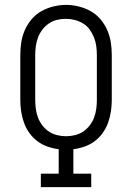

<svg xmlns="http://www.w3.org/2000/svg" viewBox="-20 -765 540 785"><path d="M147 0V-55H220V-155Q196 -158 173.5 -166Q151 -174 132.5 -188Q114 -202 100 -221.5Q86 -241 78 -263.5Q70 -286 66.5 -309.5Q63 -333 63 -356V-540Q63 -566 67 -592Q71 -618 81.5 -642Q92 -666 109.5 -686.5Q127 -707 149.5 -719.5Q172 -732 198 -738.5Q224 -745 250 -745Q276 -745 302 -738.5Q328 -732 350.5 -719.5Q373 -707 390.5 -686.5Q408 -666 418.5 -642Q429 -618 433 -592Q437 -566 437 -540V-356Q437 -333 433.5 -309.5Q430 -286 422 -263.5Q414 -241 400 -221.5Q386 -202 367.5 -188Q349 -174 326.5 -166Q304 -158 280 -155V-55H353V0ZM250 -208Q268 -208 286.5 -212.5Q305 -217 320 -227Q335 -237 346.5 -252Q358 -267 364.5 -284Q371 -301 373.5 -319.5Q376 -338 376 -356V-540Q376 -559 373.5 -577Q371 -595 364 -612.5Q357 -630 346 -645Q335 -660 319 -669.5Q303 -679 285 -683.5Q267 -688 248 -688Q230 -688 212 -683.5Q194 -679 179 -668.5Q164 -658 153 -643.5Q142 -629 135.5 -612Q129 -595 126.5 -576.5Q124 -558 124 -540V-356Q124 -338 126.5 -319.5Q129 -301 135.5 -284Q142 -267 153.5 -252Q165 -237 180 -227Q195 -217 213.5 -212.5Q232 -208 250 -208Z"/></svg>

Font: Iosevka Slab Light
Style: Regular
Weight: 300
Monospace: yes
Designer: Belleve Invis
Foundry: Belleve Invis
Version: Version 11.1.0; ttfautohint (v1.8.3)